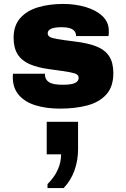

<svg xmlns="http://www.w3.org/2000/svg" viewBox="-20 -541 640 974"><path d="M284 10Q215 10 161 -6.5Q107 -23 76 -58.5Q45 -94 45 -149Q45 -154 45 -157.5Q45 -161 46 -167H208V-163Q208 -138 228 -124.5Q248 -111 297 -111Q344 -111 361.5 -120.5Q379 -130 379 -145Q379 -157 370 -163.5Q361 -170 330 -175.5Q299 -181 231 -190Q170 -198 129.5 -216Q89 -234 69 -266.5Q49 -299 49 -349Q49 -411 82.5 -449Q116 -487 173 -504Q230 -521 300 -521Q361 -521 414 -505.5Q467 -490 499.5 -459.5Q532 -429 532 -384Q532 -379 532 -372.5Q532 -366 530 -358H366Q366 -373 358 -383Q350 -393 334 -398Q318 -403 293 -403Q222 -403 222 -372Q222 -361 231.5 -354.5Q241 -348 269.5 -343Q298 -338 355 -331Q425 -323 469 -305.5Q513 -288 534 -255.5Q555 -223 555 -170Q555 -102 520 -62.5Q485 -23 424 -6.5Q363 10 284 10ZM221 413V393Q256 358 273 320Q290 282 290 242H217V77H376V216Q376 272 358 323Q340 374 303 413Z"/></svg>

Font: Chivo Mono Black
Style: Regular
Weight: 900
Designer: Hector Gatti
Foundry: Omnibus-Type
Version: Version 1.008